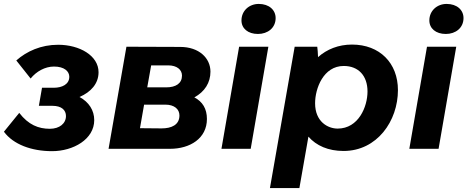

<svg xmlns="http://www.w3.org/2000/svg" viewBox="-29 -758 2381 978"><path d="M236 12C345 12 451 -49 451 -146C451 -196 424 -238 376 -264C434 -289 473 -332 473 -390C473 -475 376 -530 267 -530C180 -530 107 -497 54 -450L127 -358C156 -394 200 -419 246 -419C298 -419 324 -395 324 -367C324 -329 288 -311 245 -311H185L169 -219H238C285 -219 307 -197 307 -167C307 -129 274 -102 225 -102C167 -102 116 -122 69 -183L-9 -87C39 -22 132 12 236 12Z M524 0H837C939 0 1025 -53 1025 -152C1025 -204 1003 -240 961 -262C1014 -291 1043 -337 1043 -393C1043 -462 985 -519 889 -519L615 -520ZM684 -105 705 -225H813C859 -225 885 -202 885 -170C885 -122 845 -104 794 -104ZM721 -313 741 -425H828C872 -425 898 -403 898 -373C898 -334 868 -313 817 -313Z M1099 0H1248L1338 -520H1189ZM1285 -585C1335 -585 1375 -616 1375 -666C1375 -707 1342 -738 1289 -738C1240 -738 1201 -703 1201 -654C1201 -613 1234 -585 1285 -585Z M1346 200H1496L1542 -62C1582 -16 1643 11 1721 11C1892 11 1998 -142 1998 -299C1998 -437 1905 -531 1764 -531C1695 -531 1636 -507 1591 -467C1590 -488 1589 -509 1587 -520H1472ZM1691 -103C1641 -103 1576 -138 1576 -232C1576 -307 1618 -422 1722 -422C1797 -422 1843 -372 1843 -292C1843 -214 1797 -103 1691 -103Z M2056 0H2205L2295 -520H2146ZM2242 -585C2292 -585 2332 -616 2332 -666C2332 -707 2299 -738 2246 -738C2197 -738 2158 -703 2158 -654C2158 -613 2191 -585 2242 -585Z"/></svg>

Font: Fixel Display 20240404
Style: Bold Italic
Weight: 700
Italic angle: -10°
Designer: AlfaBravo + MacPaw
Foundry: Kyrylo Tkachov, Marchela Mozhyna, Serhii Makarenko, Maria Weinstein, Zakhar Kryvoshyya
Version: Version 1.211;Glyphs 3.2 (3225)